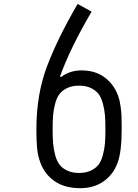

<svg xmlns="http://www.w3.org/2000/svg" viewBox="-20 -955 707 985"><path d="M449.9 -895.2Q339.8 -707.7 287.8 -562.5L293.6 -559.9Q337.9 -593.8 398.4 -593.8Q468.1 -593.8 516 -558.6Q563.8 -523.4 585.9 -463.5Q594.4 -440.1 598.6 -409.5Q602.9 -378.9 603.5 -356.8Q604.2 -334.6 604.2 -291.7Q604.2 -176.4 583.3 -119.8Q561.8 -60.5 512 -25.1Q462.2 10.4 391.9 10.4Q313.2 10.4 261.7 -24.4Q210.3 -59.2 187.5 -119.8Q174.5 -154.3 170.6 -191.7Q166.7 -229.2 166.7 -291.7Q166.7 -473.3 222.7 -618.5Q276.7 -760.4 378.3 -934.9ZM252.3 -362.3Q250 -333.3 250 -291.7Q250 -250 252.3 -221Q254.6 -192.1 262.7 -160.8Q270.8 -129.6 285.2 -110.7Q299.5 -91.8 324.9 -79.8Q350.3 -67.7 385.4 -67.7Q420.6 -67.7 446 -79.8Q471.4 -91.8 485.7 -110.7Q500 -129.6 508.1 -160.8Q516.3 -192.1 518.6 -221Q520.8 -250 520.8 -291.7Q520.8 -333.3 518.6 -362.3Q516.3 -391.3 508.1 -422.5Q500 -453.8 485.7 -472.7Q471.4 -491.5 446 -503.6Q420.6 -515.6 385.4 -515.6Q350.3 -515.6 324.9 -503.6Q299.5 -491.5 285.2 -472.7Q270.8 -453.8 262.7 -422.5Q254.6 -391.3 252.3 -362.3Z"/></svg>

Font: Monoid
Style: Regular
Weight: 400
Width: 4
Monospace: yes
Designer: Andreas Larsen (@larsenwork)
Version: Version 0.61